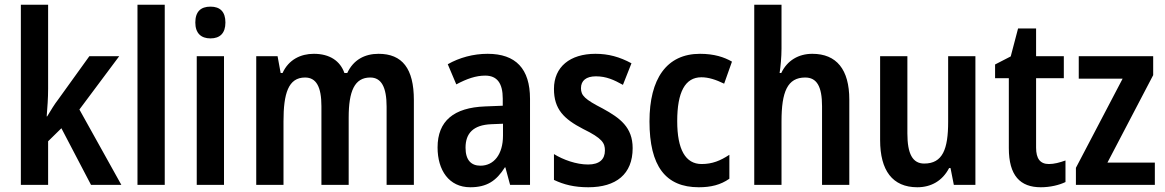

<svg xmlns="http://www.w3.org/2000/svg" viewBox="-20 -780 4915 810"><path d="M183 -406V-760H68V0H183V-184L239 -239L364 0H492L315 -318L483 -543H357L226 -361C209 -339 196 -317 179 -289H177C180 -329 183 -364 183 -406Z M675 0V-760H560V0Z M868 -752C827 -752 804 -731 804 -685C804 -640 828 -618 868 -618C908 -618 931 -640 931 -685C931 -730 909 -752 868 -752ZM925 -543H810V0H925Z M1577 -553C1519 -553 1471 -528 1445 -472H1433C1415 -523 1371 -553 1304 -553C1249 -553 1198 -529 1172 -472H1164L1151 -543H1061V0H1176V-268C1176 -385 1196 -453 1267 -453C1314 -453 1336 -414 1336 -332V0H1451V-284C1451 -396 1476 -453 1542 -453C1589 -453 1611 -412 1611 -330V0H1726V-358C1726 -491 1677 -553 1577 -553Z M2037 -553C1977 -553 1918 -537 1869 -509L1905 -424C1950 -448 1988 -461 2027 -461C2077 -461 2101 -429 2101 -364V-334L2026 -331C1895 -326 1826 -270 1826 -158C1826 -62 1874 10 1964 10C2034 10 2074 -17 2110 -74H2112L2132 0H2216V-363C2216 -490 2156 -553 2037 -553ZM2053 -256 2102 -258V-208C2102 -128 2063 -81 2007 -81C1968 -81 1944 -104 1944 -157C1944 -217 1976 -253 2053 -256Z M2649 -155C2649 -243 2596 -282 2523 -322C2447 -361 2431 -377 2431 -408C2431 -440 2453 -458 2494 -458C2538 -458 2570 -443 2608 -422L2644 -513C2594 -540 2547 -553 2492 -553C2385 -553 2317 -498 2317 -405C2317 -319 2359 -278 2440 -236C2522 -196 2532 -176 2532 -145C2532 -108 2509 -86 2461 -86C2411 -86 2356 -106 2317 -130V-21C2359 -1 2403 10 2462 10C2579 10 2649 -45 2649 -155Z M2928 10C2979 10 3020 0 3057 -26V-127C3019 -102 2985 -88 2940 -88C2872 -88 2837 -149 2837 -269C2837 -391 2870 -454 2939 -454C2969 -454 3000 -444 3035 -427L3068 -520C3035 -539 2993 -553 2933 -553C2792 -553 2720 -447 2720 -268C2720 -79 2788 10 2928 10Z M3277 -575V-760H3162V0H3277V-268C3277 -393 3302 -453 3377 -453C3426 -453 3448 -415 3448 -332V0H3563V-360C3563 -487 3509 -553 3407 -553C3349 -553 3301 -525 3276 -472H3269C3273 -498 3277 -539 3277 -575Z M4095 -543H3980V-266C3980 -151 3957 -90 3879 -90C3830 -90 3808 -131 3808 -217V-543H3693V-189C3693 -61 3745 10 3850 10C3908 10 3956 -17 3984 -71H3990L4004 0H4095Z M4405 -88C4368 -88 4351 -111 4351 -157V-450H4468V-543H4351V-660H4275L4244 -542L4178 -508V-450H4236V-155C4236 -39 4284 10 4371 10C4410 10 4448 1 4475 -12V-103C4450 -94 4427 -88 4405 -88Z M4852 0V-94H4652L4845 -463V-543H4531V-448H4716L4519 -72V0Z"/></svg>

Font: Noto Sans Telugu Condensed SemiBold
Style: Regular
Weight: 600
Width: 3
Designer: Jelle Bosma - Monotype Design Team
Foundry: Monotype Imaging Inc.
Version: Version 2.005